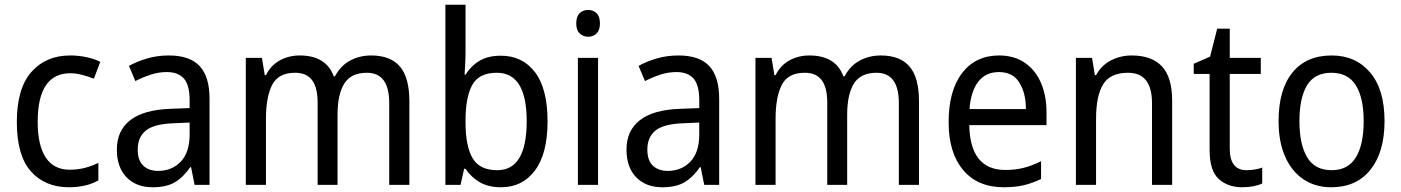

<svg xmlns="http://www.w3.org/2000/svg" viewBox="-20 -780 5910 810"><path d="M271 10Q170 10 110.5 -57Q51 -124 51 -265Q51 -407 112.5 -476.5Q174 -546 276 -546Q313 -546 346.5 -538.5Q380 -531 403 -519L376 -448Q354 -457 327 -464Q300 -471 277 -471Q139 -471 139 -266Q139 -167 173 -115.5Q207 -64 274 -64Q309 -64 339 -72Q369 -80 395 -93V-19Q344 10 271 10Z M692 -546Q781 -546 822.5 -501Q864 -456 864 -364V0H801L786 -75H783Q753 -32 717.5 -11Q682 10 624 10Q555 10 514 -32Q473 -74 473 -149Q473 -229 529.5 -273Q586 -317 700 -321L780 -324V-357Q780 -422 755.5 -449Q731 -476 684 -476Q649 -476 615.5 -465Q582 -454 551 -438L524 -502Q558 -521 601 -533.5Q644 -546 692 -546ZM712 -260Q629 -257 595 -229Q561 -201 561 -149Q561 -103 584.5 -81Q608 -59 647 -59Q705 -59 742.5 -98Q780 -137 780 -213V-263Z M1546 -546Q1627 -546 1667 -499.5Q1707 -453 1707 -353V0H1622V-345Q1622 -473 1528 -473Q1461 -473 1432.5 -427.5Q1404 -382 1404 -296V0H1320V-346Q1320 -411 1296.5 -442Q1273 -473 1225 -473Q1154 -473 1128 -421.5Q1102 -370 1102 -279V0H1017V-536H1085L1097 -463H1102Q1123 -505 1161 -525.5Q1199 -546 1244 -546Q1356 -546 1388 -458H1393Q1417 -503 1457 -524.5Q1497 -546 1546 -546Z M1944 -563Q1944 -536 1942.5 -510Q1941 -484 1940 -465H1944Q1967 -502 2003 -523.5Q2039 -545 2093 -545Q2184 -545 2237 -475.5Q2290 -406 2290 -268Q2290 -132 2237 -61Q2184 10 2094 10Q2040 10 2003.5 -11.5Q1967 -33 1944 -68H1938L1923 0H1859V-760H1944ZM2076 -473Q2000 -473 1972 -421Q1944 -369 1944 -273V-263Q1944 -164 1973.5 -113Q2003 -62 2078 -62Q2202 -62 2202 -269Q2202 -473 2076 -473Z M2462 -738Q2483 -738 2497 -724Q2511 -710 2511 -681Q2511 -653 2497 -639Q2483 -625 2462 -625Q2440 -625 2425.5 -639Q2411 -653 2411 -681Q2411 -710 2425 -724Q2439 -738 2462 -738ZM2503 -536V0H2418V-536Z M2842 -546Q2931 -546 2972.5 -501Q3014 -456 3014 -364V0H2951L2936 -75H2933Q2903 -32 2867.5 -11Q2832 10 2774 10Q2705 10 2664 -32Q2623 -74 2623 -149Q2623 -229 2679.5 -273Q2736 -317 2850 -321L2930 -324V-357Q2930 -422 2905.5 -449Q2881 -476 2834 -476Q2799 -476 2765.5 -465Q2732 -454 2701 -438L2674 -502Q2708 -521 2751 -533.5Q2794 -546 2842 -546ZM2862 -260Q2779 -257 2745 -229Q2711 -201 2711 -149Q2711 -103 2734.5 -81Q2758 -59 2797 -59Q2855 -59 2892.5 -98Q2930 -137 2930 -213V-263Z M3696 -546Q3777 -546 3817 -499.5Q3857 -453 3857 -353V0H3772V-345Q3772 -473 3678 -473Q3611 -473 3582.5 -427.5Q3554 -382 3554 -296V0H3470V-346Q3470 -411 3446.5 -442Q3423 -473 3375 -473Q3304 -473 3278 -421.5Q3252 -370 3252 -279V0H3167V-536H3235L3247 -463H3252Q3273 -505 3311 -525.5Q3349 -546 3394 -546Q3506 -546 3538 -458H3543Q3567 -503 3607 -524.5Q3647 -546 3696 -546Z M4195 -546Q4258 -546 4303 -515.5Q4348 -485 4371.5 -430.5Q4395 -376 4395 -306V-252H4069Q4073 -63 4221 -63Q4264 -63 4299 -72Q4334 -81 4372 -100V-25Q4335 -7 4298.5 1.5Q4262 10 4215 10Q4104 10 4043 -63Q3982 -136 3982 -264Q3982 -398 4039 -472Q4096 -546 4195 -546ZM4194 -476Q4139 -476 4107.5 -436Q4076 -396 4070 -320H4308Q4308 -387 4280.5 -431.5Q4253 -476 4194 -476Z M4754 -546Q4839 -546 4882 -500Q4925 -454 4925 -355V0H4840V-345Q4840 -473 4739 -473Q4664 -473 4634 -424.5Q4604 -376 4604 -278V0H4519V-536H4587L4599 -463H4604Q4627 -505 4667.5 -525.5Q4708 -546 4754 -546Z M5239 -62Q5256 -62 5274 -65Q5292 -68 5305 -73V-6Q5271 10 5220 10Q5161 10 5122 -24.5Q5083 -59 5083 -148V-468H5016V-511L5085 -541L5115 -659H5168V-536H5299V-468H5168V-153Q5168 -62 5239 -62Z M5821 -269Q5821 -139 5762 -64.5Q5703 10 5596 10Q5529 10 5479 -23.5Q5429 -57 5401.5 -119.5Q5374 -182 5374 -269Q5374 -402 5432.5 -474Q5491 -546 5598 -546Q5699 -546 5760 -474.5Q5821 -403 5821 -269ZM5462 -269Q5462 -171 5494.5 -116.5Q5527 -62 5598 -62Q5667 -62 5700 -116Q5733 -170 5733 -269Q5733 -367 5700 -420Q5667 -473 5597 -473Q5526 -473 5494 -420Q5462 -367 5462 -269Z"/></svg>

Font: Noto Sans Myanmar SemiCondensed
Style: Regular
Weight: 400
Width: 4
Designer: Monotype Design Team
Foundry: Monotype Imaging Inc.
Version: Version 2.107; ttfautohint (v1.8.4.7-5d5b)